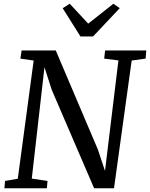

<svg xmlns="http://www.w3.org/2000/svg" viewBox="-20 -1015 809 1035"><path d="M3.8 0 7.1 -39.6 75.9 -51.5 161.5 -688.7 89.9 -699 96.5 -743H280.6L507.9 -208.5L546 -93.6L618.4 -689.4L541.6 -699L546.6 -743H768.5L764.9 -699L689.8 -688.7L594.5 0H487.4L259 -530.5L219.7 -652.7L151.3 -52.2L236.2 -39.6L232.6 0ZM413.8 -818.4 317.9 -970.7 355.9 -994.9Q380.9 -968 405.8 -941.2Q430.7 -914.5 455.6 -887.6Q489.4 -914.5 523.5 -941.2Q557.6 -968 591.4 -994.9L625.5 -971L481.5 -818.4Z"/></svg>

Font: Merriweather Light
Style: Italic
Weight: 300
Italic angle: -7.8°
Designer: Eben Sorkin
Foundry: Eben Sorkin
Version: Version 2.101